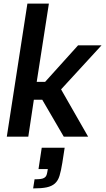

<svg xmlns="http://www.w3.org/2000/svg" viewBox="-20 -763 591 1072"><path d="M18 0ZM336 0 216 -206H169L138 0H18L133 -743H253L185 -306H232L416 -510H547L321 -264L472 0ZM173 238Q192 238 205 236.5Q218 235 226 230.5Q234 226 238 218.5Q242 211 244 198L247 181H195L213 62H341L328 146Q321 190 312.5 218Q304 246 286.5 261.5Q269 277 240.5 283Q212 289 165 289Z"/></svg>

Font: Azeri Sans SemiBold
Style: Italic
Weight: 600
Designer: Hector Gatti & Omnibus-Type (original fonts) / Cristiano Sobral (main changes and remastering)
Foundry: Omnibus-Type
Version: Version 0.07;August 21, 2020;FontCreator 13.0.0.2681 64-bit;